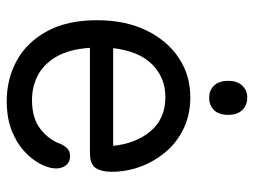

<svg xmlns="http://www.w3.org/2000/svg" viewBox="-112 -627 754 570"><g transform="rotate(90 265.0 -342.0)"><path d="M280 15Q214 15 159.5 -15Q105 -45 72.5 -105Q40 -165 40 -253Q40 -337 70 -399Q100 -461 151.5 -495.5Q203 -530 269 -530Q320 -530 361 -510.5Q402 -491 430.5 -457.5Q459 -424 474.5 -382.5Q490 -341 490 -296Q490 -267 479 -249.5Q468 -232 434 -232H122Q126 -171 148 -133Q170 -95 203.5 -77.5Q237 -60 277 -60Q331 -60 363 -85Q395 -110 407 -144Q412 -156 420.5 -164.5Q429 -173 444 -173Q461 -173 471 -160.5Q481 -148 480 -128Q479 -108 466 -83.5Q453 -59 428.5 -36.5Q404 -14 367 0.5Q330 15 280 15ZM123 -301H413Q406 -369 369 -412.5Q332 -456 268 -456Q211 -456 171.5 -417Q132 -378 123 -301ZM270 -586Q248 -586 234 -600.5Q220 -615 220 -643Q220 -669 234 -684Q248 -699 270 -699Q293 -699 307 -684Q321 -669 321 -643Q321 -615 307 -600.5Q293 -586 270 -586Z"/></g></svg>

Font: National Park
Style: Regular
Weight: 400
Designer: Andrea Herstowski, Ben Hoepner
Version: Version 1.009